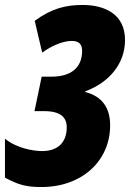

<svg xmlns="http://www.w3.org/2000/svg" viewBox="-23 -744 524 774"><path d="M144 10C307 10 421 -95 421 -239C421 -311 387 -356 321 -373V-376C416 -411 481 -486 481 -583C481 -688 398 -724 310 -724C242 -724 185 -710 117 -660L147 -532C195 -566 238 -579 266 -579C295 -579 308 -566 308 -539C308 -467 258 -435 185 -435H145L116 -296H155C221 -296 246 -271 246 -231C246 -167 207 -135 147 -135C110 -135 43 -147 -3 -185V-28C50 1 83 10 144 10Z"/></svg>

Font: Noto Sans UI Condensed Black
Style: Italic
Weight: 900
Width: 3
Italic angle: -192°
Designer: Monotype Design Team
Foundry: Monotype Imaging Inc.
Version: Version 1.901